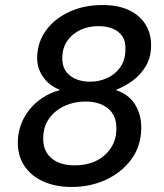

<svg xmlns="http://www.w3.org/2000/svg" viewBox="-20 -732 653 764"><path d="M265 12Q201 12 152 -10Q103 -32 76 -73.5Q49 -115 51 -173Q53 -220 74.5 -261Q96 -302 133.5 -331.5Q171 -361 219 -374Q174 -392 150 -428Q126 -464 128 -507Q130 -567 164.5 -613Q199 -659 257 -685.5Q315 -712 387 -712Q452 -712 495.5 -690.5Q539 -669 561 -631.5Q583 -594 581 -545Q580 -502 560 -468.5Q540 -435 508.5 -411.5Q477 -388 440 -374Q493 -357 518.5 -314.5Q544 -272 542 -217Q540 -148 501.5 -96.5Q463 -45 401 -16.5Q339 12 265 12ZM278 -74Q326 -74 362.5 -92Q399 -110 420.5 -142Q442 -174 443 -216Q445 -271 411 -299.5Q377 -328 320 -328Q275 -328 237 -310.5Q199 -293 176 -261Q153 -229 152 -185Q150 -134 183 -104Q216 -74 278 -74ZM339 -407Q374 -407 405.5 -421Q437 -435 457.5 -463Q478 -491 479 -531Q481 -567 466.5 -588Q452 -609 427.5 -618.5Q403 -628 372 -628Q332 -628 300 -613Q268 -598 248.5 -570.5Q229 -543 228 -505Q226 -457 257.5 -432Q289 -407 339 -407Z"/></svg>

Font: DM Sans 16pt Medium
Style: Italic
Weight: 500
Italic angle: -10°
Version: Version 4.004;gftools[0.9.30]